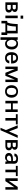

<svg xmlns="http://www.w3.org/2000/svg" viewBox="3394 -4156 961 7788"><g transform="rotate(90 3874.0 -261.5)"><path d="M290 -220C351 -220 384 -199 384 -147C384 -97 354 -75 302 -75H179V-220ZM290 -425C335 -425 360 -403 360 -361C360 -318 334 -295 281 -295H179V-425ZM327 0C430 0 489 -58 489 -141C489 -216 440 -258 383 -270C430 -283 465 -329 465 -380C465 -458 405 -500 308 -500H73V0Z M719 0V-500H613V0ZM613 -617H736V-722H613Z M991 -75C1022 -118 1046 -232 1053 -386L1055 -425H1229V-75ZM826 160H929V0H1295V160H1398V-75H1334V-500H956L953 -429C945 -251 919 -121 885 -75H826Z M1597 -272C1601 -376 1656 -446 1735 -446C1815 -446 1877 -373 1877 -258C1877 -130 1824 -61 1737 -61C1661 -61 1602 -138 1597 -242ZM1597 -69C1638 -14 1690 13 1755 13C1893 13 1986 -91 1986 -265C1986 -417 1891 -513 1754 -513C1689 -513 1636 -491 1596 -443C1596 -463 1596 -488 1595 -500H1488C1490 -470 1492 -444 1492 -414V199H1597Z M2096 -247C2096 -98 2165 14 2331 14C2458 14 2534 -51 2551 -159H2442C2436 -101 2399 -58 2333 -58C2242 -58 2205 -140 2205 -232H2553V-275C2553 -416 2478 -513 2329 -513C2171 -513 2096 -403 2096 -247ZM2205 -303C2205 -391 2253 -441 2327 -441C2419 -441 2444 -366 2444 -303Z M3308 -500H3158L2995 -96L2842 -500H2681V0H2781V-310C2781 -341 2780 -360 2776 -387L2933 0H3055L3213 -388C3209 -361 3208 -341 3208 -310V0H3308Z M3436 -250C3436 -91 3536 13 3689 13C3843 13 3941 -90 3941 -250C3941 -409 3843 -513 3689 -513C3536 -513 3436 -409 3436 -250ZM3543 -250C3543 -377 3595 -441 3688 -441C3781 -441 3833 -377 3833 -250C3833 -123 3781 -59 3688 -59C3595 -59 3543 -123 3543 -250Z M4069 0H4174V-227H4417V0H4522V-500H4417V-301H4174V-500H4069Z M4766 0H4871V-425H5026V-500H4612V-425H4766Z M5177 -500H5060L5256 -19L5162 199H5261L5572 -500H5465L5313 -148Z M5879 -220C5940 -220 5973 -199 5973 -147C5973 -97 5943 -75 5891 -75H5768V-220ZM5879 -425C5924 -425 5949 -403 5949 -361C5949 -318 5923 -295 5870 -295H5768V-425ZM5916 0C6019 0 6078 -58 6078 -141C6078 -216 6029 -258 5972 -270C6019 -283 6054 -329 6054 -380C6054 -458 5994 -500 5897 -500H5662V0Z M6514 -202C6514 -111 6471 -62 6388 -62C6334 -62 6292 -98 6292 -144C6292 -210 6357 -236 6464 -236C6483 -236 6496 -235 6514 -233ZM6184 -140C6184 -48 6257 14 6367 14C6430 14 6470 -7 6521 -68C6523 -47 6525 -29 6533 0H6635C6625 -30 6615 -91 6617 -189L6621 -337C6625 -462 6561 -513 6417 -513C6284 -513 6209 -459 6209 -365H6317C6317 -413 6354 -441 6415 -441C6480 -441 6514 -410 6514 -352V-304C6493 -306 6469 -308 6447 -308C6280 -309 6184 -254 6184 -140Z M6861 0H6966V-425H7121V-500H6707V-425H6861Z M7211 0H7327L7572 -360H7575C7570 -324 7569 -303 7569 -266V0H7674V-500H7562L7317 -140H7314C7319 -177 7320 -197 7320 -233V-500H7211Z"/></g></svg>

Font: Perun Medium
Style: Regular
Weight: 500
Foundry: Copyright (c) Stefan Peev, Context Ltd, 2016
Version: Version 1.089